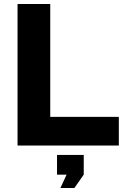

<svg xmlns="http://www.w3.org/2000/svg" viewBox="-20 -730 625 963"><path d="M68 0H576V-144H232V-710H68ZM283 213H353L400 146V47H266V146H314Z"/></svg>

Font: FIGSv2-sans-serif ExtraBold
Style: Regular
Weight: 800
Designer: Matt McInerney, Pablo Impallari, Rodrigo Fuenzalida,Mirko Velimirovic
Foundry: Matt McInerney, Pablo Impallari, Rodrigo Fuenzalida
Version: Version 4.021;hotconv 1.0.109;makeotfexe 2.5.65596